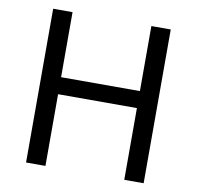

<svg xmlns="http://www.w3.org/2000/svg" viewBox="-80 -796 900 878"><g transform="rotate(10 370.5 -357.0)"><path d="M643 0H553V-333H187V0H97V-714H187V-412H553V-714H643Z"/></g></svg>

Font: Noto Sans Hebrew
Style: Regular
Weight: 400
Designer: Monotype Design Team
Foundry: Monotype Imaging Inc.
Version: Version 2.003